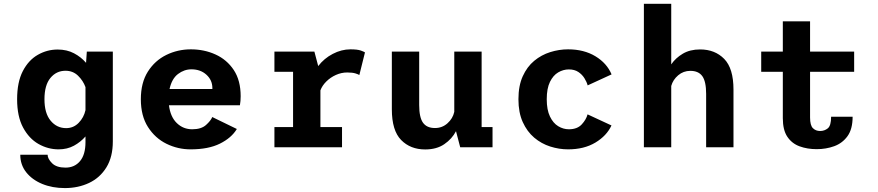

<svg xmlns="http://www.w3.org/2000/svg" viewBox="-20 -770 4590 1004"><path d="M286.5 11Q231 11 181.2 -17.2Q131.5 -45.5 100.5 -103.5Q69.5 -161.5 69.5 -251Q69.5 -340.5 99.2 -398Q129 -455.5 177.5 -483.2Q226 -511 281.5 -511Q330 -511 367.2 -491.2Q404.5 -471.5 430 -441.5L434 -500H570V-30.5Q570 50.5 536.5 105Q503 159.5 446 186.5Q389 213.5 319 213.5Q253.5 213.5 200.8 191.8Q148 170 117 130.8Q86 91.5 86 39H229Q229 60 252 83.2Q275 106.5 322.5 106.5Q370 106.5 398.5 72.5Q427 38.5 427 -26.5V-56.5Q402 -27.5 366.8 -8.2Q331.5 11 286.5 11ZM212.5 -251Q212.5 -177.5 244.8 -138.8Q277 -100 326 -100Q364.5 -100 391.5 -127.8Q418.5 -155.5 427 -194V-314.5Q414.5 -348.5 388 -374.2Q361.5 -400 322.5 -400Q274.5 -400 243.5 -362.2Q212.5 -324.5 212.5 -251Z M976.5 11Q910 11 850.5 -18.2Q791 -47.5 753.8 -105.8Q716.5 -164 716.5 -251Q716.5 -337.5 753.2 -395.5Q790 -453.5 849.8 -482.8Q909.5 -512 978 -512Q1048 -512 1107.2 -485Q1166.5 -458 1202.5 -403.8Q1238.5 -349.5 1238.5 -266.5Q1238.5 -255 1237.5 -242.2Q1236.5 -229.5 1234.5 -219.5H863.5Q871 -159 904.5 -126.5Q938 -94 985 -94Q1032 -94 1057 -116.2Q1082 -138.5 1090 -158L1218.5 -95.5Q1190.5 -49 1130.2 -19Q1070 11 976.5 11ZM981 -407.5Q943 -407.5 910.8 -383Q878.5 -358.5 866.5 -304.5H1090.5V-309.5Q1090.5 -351 1059.5 -379.2Q1028.5 -407.5 981 -407.5Z M1415 0V-105.5H1512.5V-394.5H1415V-500H1624L1644 -424.5Q1674.5 -464.5 1720 -488.2Q1765.5 -512 1812.5 -512Q1849 -512 1866.5 -505.8Q1884 -499.5 1888.5 -496L1859 -377.5Q1855 -381 1839 -386Q1823 -391 1795.5 -391Q1765 -391 1736.2 -378Q1707.5 -365 1686 -343.5Q1664.5 -322 1655.5 -297.5V-105.5H1768.5V0Z M2203.5 11.5Q2126 11.5 2077.5 -38Q2029 -87.5 2029 -198.5V-500H2172V-221Q2172 -156 2192 -128.2Q2212 -100.5 2254.5 -100.5Q2292.5 -100.5 2320.2 -125.5Q2348 -150.5 2355.5 -185V-500H2498.5V-105.5H2555.5V0H2386.5L2364.5 -84Q2343.5 -43.5 2303.2 -16Q2263 11.5 2203.5 11.5Z M2950.5 11Q2903.5 11 2857.2 -3.8Q2811 -18.5 2773.5 -50.2Q2736 -82 2713.5 -131.8Q2691 -181.5 2691 -251Q2691 -321.5 2713.5 -371.2Q2736 -421 2773.5 -452Q2811 -483 2857.2 -497.5Q2903.5 -512 2950.5 -512Q3033.5 -512 3093.5 -475.8Q3153.5 -439.5 3178 -381L3053 -323.5Q3048 -342 3036 -361.2Q3024 -380.5 3004 -393.8Q2984 -407 2954.5 -407Q2925.5 -407 2899 -391.5Q2872.5 -376 2855.8 -341.8Q2839 -307.5 2839 -251Q2839 -195.5 2855.8 -160.8Q2872.5 -126 2899 -110Q2925.5 -94 2954.5 -94Q2998.5 -94 3022 -119.5Q3045.5 -145 3052.5 -172L3177.5 -114Q3152.5 -60 3093.5 -24.5Q3034.5 11 2950.5 11Z M3347 0V-750H3490V-433.5Q3513 -467 3550.5 -489.2Q3588 -511.5 3641 -511.5Q3718.5 -511.5 3767 -462Q3815.5 -412.5 3815.5 -301.5V0H3672.5V-279Q3672.5 -344 3652.5 -371.8Q3632.5 -399.5 3590 -399.5Q3553.5 -399.5 3526.2 -376.2Q3499 -353 3490 -320.5V0Z M4073.5 -152V-394.5H3960.5V-500H4073.5V-658.5H4216V-500H4446.5V-394.5H4216V-155.5Q4216 -114.5 4230.8 -99.8Q4245.5 -85 4268.5 -85Q4291.5 -85 4308.8 -99Q4326 -113 4326 -159.5H4438.5Q4438.5 -95 4411.8 -58Q4385 -21 4342.2 -5.5Q4299.5 10 4250.5 10Q4201.5 10 4161.2 -4.8Q4121 -19.5 4097.2 -54.8Q4073.5 -90 4073.5 -152Z"/></svg>

Font: Trispace SemiBold
Style: Regular
Weight: 600
Designer: Tyler Finck
Foundry: Etcetera Type Company
Version: Version 1.210; ttfautohint (v1.8.3)